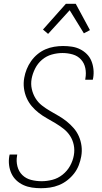

<svg xmlns="http://www.w3.org/2000/svg" viewBox="-20 -986 540 1014"><path d="M196 8Q172 8 148.5 4.5Q125 1 104 -8.5Q83 -18 66.5 -33.5Q50 -49 40.5 -69.5Q31 -90 28 -113.5Q25 -137 29 -161L31 -170H71L70 -163Q65 -135 72 -107.5Q79 -80 98 -61.5Q117 -43 144 -36Q171 -29 200 -29Q228 -29 257 -36.5Q286 -44 310.5 -63.5Q335 -83 350 -110Q365 -137 370 -166Q375 -194 369.5 -220.5Q364 -247 350 -268.5Q336 -290 315.5 -306Q295 -322 272.5 -335.5Q250 -349 227.5 -361.5Q205 -374 184.5 -390Q164 -406 147.5 -425.5Q131 -445 120.5 -469Q110 -493 106.5 -520Q103 -547 108 -575Q112 -598 121 -620.5Q130 -643 144.5 -663.5Q159 -684 178.5 -700Q198 -716 220 -725.5Q242 -735 266 -739Q290 -743 313 -743Q337 -743 360 -739.5Q383 -736 403 -726Q423 -716 438.5 -700.5Q454 -685 462.5 -664.5Q471 -644 473.5 -620.5Q476 -597 472 -574L470 -565H430L431 -572Q436 -600 430.5 -626.5Q425 -653 407.5 -672Q390 -691 364 -698.5Q338 -706 310 -706Q282 -706 253.5 -698Q225 -690 202 -670.5Q179 -651 165.5 -624Q152 -597 147 -570Q142 -542 148 -515.5Q154 -489 167.5 -467Q181 -445 201.5 -429Q222 -413 244.5 -400Q267 -387 289.5 -374Q312 -361 332 -345Q352 -329 369 -309.5Q386 -290 396.5 -266Q407 -242 410.5 -215Q414 -188 409 -160Q405 -137 396 -113.5Q387 -90 371.5 -70Q356 -50 335.5 -34Q315 -18 291.5 -8.5Q268 1 244 4.5Q220 8 196 8ZM234 -807 207 -830 328 -966H380L455 -827L423 -810L348 -932Z"/></svg>

Font: Iosevka Term Curly Extralight
Style: Italic
Weight: 200
Italic angle: -9°
Designer: Belleve Invis
Foundry: Belleve Invis
Version: Version 32.3.0